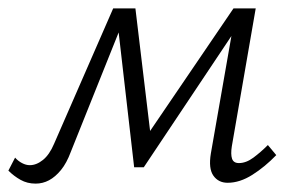

<svg xmlns="http://www.w3.org/2000/svg" viewBox="-37 -431 703 458"><path d="M506 5Q484 5 472 -12Q460 -29 466 -65L522 -385L547 -393L306 -32H283L243 -380L258 -411H286L324 -94L305 -95L520 -411H573L516 -82Q513 -63 516.5 -52.5Q520 -42 533 -42Q550 -42 567.5 -55Q585 -68 602 -85L622 -61Q595 -33 565 -14Q535 5 506 5ZM48 7Q28 7 12 -2Q-4 -11 -17 -24L-1 -55Q6 -47 15.5 -42Q25 -37 34 -37Q50 -37 65.5 -49.5Q81 -62 92 -88L233 -411H269L132 -69Q122 -42 108.5 -25.5Q95 -9 80 -1Q65 7 48 7Z"/></svg>

Font: Ysabeau Office Light
Style: Italic
Weight: 300
Italic angle: -12°
Designer: Christian Thalmann (Catharsis Fonts)
Version: Version 2.001;gftools[0.9.30]; featfreeze: tnum,lnum,ss02